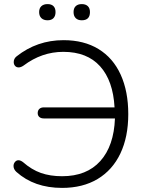

<svg xmlns="http://www.w3.org/2000/svg" viewBox="-20 -909 710 937"><path d="M60 -70Q46 -83 46 -99Q46 -110 53 -118.5Q60 -127 70 -127Q80 -127 92 -118Q134 -81 179.5 -65Q225 -49 283 -49Q403 -49 469.5 -123Q536 -197 541 -331H194Q180 -331 172 -338Q164 -345 164 -357Q164 -370 172 -377.5Q180 -385 194 -385H539Q532 -515 468.5 -585.5Q405 -656 289 -656Q184 -656 95 -589Q82 -580 71 -580Q60 -580 53.5 -587.5Q47 -595 47 -606Q47 -623 61 -634Q161 -713 290 -713Q390 -713 461 -669.5Q532 -626 569 -544.5Q606 -463 606 -352Q606 -241 567.5 -160Q529 -79 456.5 -35.5Q384 8 283 8Q147 8 60 -70ZM339 -850Q339 -869 349.5 -879Q360 -889 379 -889Q398 -889 408.5 -879Q419 -869 419 -850Q419 -810 379 -810Q360 -810 349.5 -820.5Q339 -831 339 -850ZM171 -850Q171 -869 182 -879Q193 -889 212 -889Q231 -889 241 -879Q251 -869 251 -850Q251 -831 241 -820.5Q231 -810 212 -810Q193 -810 182 -820.5Q171 -831 171 -850Z"/></svg>

Font: SN Pro Light
Style: Regular
Weight: 300
Designer: Tobias Whetton
Foundry: Supernotes
Version: Version 1.002